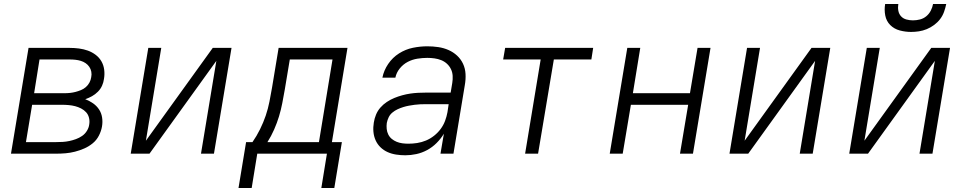

<svg xmlns="http://www.w3.org/2000/svg" viewBox="-20 -770 4840 962"><path d="M35 0 123 -530H330Q353 -530 376 -527Q399 -524 420 -516.5Q441 -509 459 -495.5Q477 -482 488 -463Q499 -444 502 -421Q505 -398 501 -375Q499 -358 491.5 -341Q484 -324 470.5 -310.5Q457 -297 441 -288Q425 -279 407 -273Q428 -265 446 -252.5Q464 -240 476 -222Q488 -204 491.5 -181.5Q495 -159 491 -136Q487 -113 475.5 -90.5Q464 -68 444.5 -52Q425 -36 402 -26Q379 -16 355.5 -10Q332 -4 308.5 -2Q285 0 261 0ZM151 -303H304Q318 -303 331.5 -304.5Q345 -306 358.5 -309.5Q372 -313 385.5 -318.5Q399 -324 410 -333.5Q421 -343 428 -356Q435 -369 437 -383Q440 -397 437.5 -410.5Q435 -424 427.5 -435Q420 -446 409 -453.5Q398 -461 385 -465Q372 -469 358 -470.5Q344 -472 330 -472H178ZM110 -58H261Q278 -58 294.5 -59Q311 -60 327.5 -63.5Q344 -67 360.5 -73Q377 -79 391.5 -89Q406 -99 415.5 -114.5Q425 -130 427 -146Q430 -163 426 -179.5Q422 -196 411.5 -207.5Q401 -219 386.5 -226.5Q372 -234 356.5 -238Q341 -242 324 -243.5Q307 -245 290 -245H141Z M635 0 723 -530H788L711 -65L1046 -530H1140L1052 0H987L1064 -465L729 0Z M1590 172 1618 0H1269L1241 172H1175L1213 -58H1245Q1266 -88 1283 -122.5Q1300 -157 1311.5 -191Q1323 -225 1330 -260.5Q1337 -296 1343 -331L1376 -530H1721L1643 -58H1693L1655 172ZM1578 -58 1646 -472H1432L1407 -322Q1401 -288 1394.5 -254Q1388 -220 1378 -187Q1368 -154 1353.5 -121Q1339 -88 1320 -58Z M2011 8Q1988 8 1965 4.5Q1942 1 1922 -8Q1902 -17 1886.5 -32Q1871 -47 1862 -67Q1853 -87 1851 -110Q1849 -133 1853 -156Q1856 -176 1864 -195.5Q1872 -215 1886 -231Q1900 -247 1918 -259Q1936 -271 1955.5 -279Q1975 -287 1995 -292.5Q2015 -298 2035 -301Q2055 -304 2075 -305Q2095 -306 2115 -306H2238L2246 -354Q2249 -372 2248 -390Q2247 -408 2239.5 -423.5Q2232 -439 2219.5 -450.5Q2207 -462 2191 -468.5Q2175 -475 2157 -477.5Q2139 -480 2121 -480Q2097 -480 2071.5 -476Q2046 -472 2023 -460Q2000 -448 1983 -427Q1966 -406 1961 -381H1896Q1903 -417 1925 -449.5Q1947 -482 1979.5 -502.5Q2012 -523 2048.5 -530.5Q2085 -538 2121 -538Q2149 -538 2176 -534Q2203 -530 2227 -519.5Q2251 -509 2270 -491.5Q2289 -474 2300 -450.5Q2311 -427 2312.5 -399.5Q2314 -372 2309 -344L2252 0H2187L2204 -100Q2189 -75 2167.5 -53.5Q2146 -32 2120 -18Q2094 -4 2066 2Q2038 8 2011 8ZM2026 -50Q2048 -50 2070.5 -53.5Q2093 -57 2114.5 -66Q2136 -75 2155 -90Q2174 -105 2188 -124Q2202 -143 2210 -164.5Q2218 -186 2222 -208L2228 -248H2115Q2101 -248 2086.5 -247.5Q2072 -247 2057.5 -245Q2043 -243 2029 -240.5Q2015 -238 2000.5 -233.5Q1986 -229 1972 -222.5Q1958 -216 1946 -206Q1934 -196 1927.5 -182.5Q1921 -169 1918 -154Q1916 -139 1917.5 -124Q1919 -109 1925.5 -96Q1932 -83 1943 -74Q1954 -65 1967.5 -59.5Q1981 -54 1996 -52Q2011 -50 2026 -50Z M2611 0 2689 -472H2501L2511 -530H2952L2943 -472H2755L2676 0Z M3035 0 3123 -530H3188L3151 -303H3437L3475 -530H3540L3452 0H3387L3428 -245H3141L3100 0Z M3635 0 3723 -530H3788L3711 -65L4046 -530H4140L4052 0H3987L4064 -465L3729 0Z M4235 0 4323 -530H4388L4311 -65L4646 -530H4740L4652 0H4587L4664 -465L4329 0ZM4545 -610Q4516 -610 4488 -617.5Q4460 -625 4440.5 -644.5Q4421 -664 4415.5 -692.5Q4410 -721 4415 -750H4481Q4478 -733 4481 -716.5Q4484 -700 4494.5 -688.5Q4505 -677 4521 -672.5Q4537 -668 4554 -668Q4572 -668 4589.5 -672.5Q4607 -677 4621 -688.5Q4635 -700 4643.5 -716.5Q4652 -733 4655 -750H4721Q4717 -730 4710 -710.5Q4703 -691 4690.5 -674.5Q4678 -658 4660.5 -645Q4643 -632 4623.5 -624Q4604 -616 4584 -613Q4564 -610 4545 -610Z"/></svg>

Font: Iosevka Curly LtExObl
Style: Regular
Weight: 300
Width: 7
Italic angle: -9°
Monospace: yes
Designer: Belleve Invis
Foundry: Belleve Invis
Version: Version 11.1.0; ttfautohint (v1.8.3)